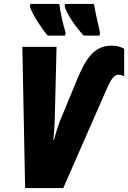

<svg xmlns="http://www.w3.org/2000/svg" viewBox="-20 -951 648 971"><path d="M403 -771H483L486 -785C469 -858 459 -907 455 -931H309L307 -921C313 -888 358 -820 403 -771ZM221 -771H309L312 -785C298 -830 285 -890 280 -931H133L131 -921C136 -891 185 -814 221 -771ZM107 0H300L516 -493C534 -534 552 -573 578 -573C582 -573 597 -573 608 -565V-704C587 -717 566 -720 542 -720C444 -720 402 -631 356 -515L288 -351C281 -335 261 -277 253 -243H250C254 -285 256 -316 257 -353L266 -714H93Z"/></svg>

Font: Noto Sans UI Condensed Black
Style: Italic
Weight: 900
Width: 3
Italic angle: -192°
Designer: Monotype Design Team
Foundry: Monotype Imaging Inc.
Version: Version 1.901